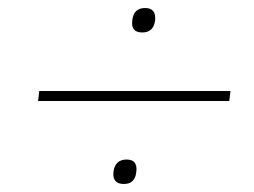

<svg xmlns="http://www.w3.org/2000/svg" viewBox="-20 -545 634 479"><path d="M310 -494Q313 -525 342 -525Q370 -525 367 -494Q363 -464 335 -464Q306 -464 310 -494ZM75 -293 78 -318H555L552 -293ZM263 -116Q267 -147 296 -147Q324 -147 320 -116Q317 -86 289 -86Q260 -86 263 -116Z"/></svg>

Font: Haskoy Thin
Style: Italic
Weight: 100
Designer: Ertekin Erdin
Foundry: Ertekin Erdin
Version: Version 2.000; ttfautohint (v1.8.4.7-5d5b)